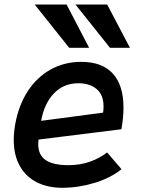

<svg xmlns="http://www.w3.org/2000/svg" viewBox="-20 -838 640 866"><path d="M136.5 -817.5H280.5L382 -622.5H292ZM320.5 -817.5H463.5L566 -622.5H476ZM42 -207.5Q42 -239.5 49 -280Q64.5 -364 105.5 -427Q146.5 -490 208.5 -524.5Q270.5 -559 346.5 -559Q440.5 -559 488.8 -506.2Q537 -453.5 537 -352.5Q537 -307 527.5 -255L154 -208.5Q152.5 -197.5 152.5 -187Q152.5 -139 186 -116Q219.5 -93 289 -93Q340.5 -93 385 -108.5Q429.5 -124 463 -150.5L528 -75Q479 -35 406.2 -13Q333.5 9 261 9Q195 9 145.5 -16.2Q96 -41.5 69 -90Q42 -138.5 42 -207.5ZM447 -358Q447 -410 416 -436.2Q385 -462.5 334 -462.5Q266.5 -462.5 223 -416.5Q179.5 -370.5 165.5 -293L445 -330Q447 -343.5 447 -358Z"/></svg>

Font: JuliaMono SemiBold
Style: Italic
Weight: 600
Italic angle: -9°
Monospace: yes
Designer: cormullion
Foundry: corm
Version: Version 0.056; ttfautohint (v1.8.4)